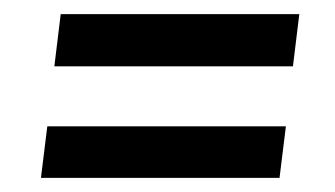

<svg xmlns="http://www.w3.org/2000/svg" viewBox="-20 -378 475 272"><path d="M57 -284 66 -358H404L395 -284ZM38 -126 47 -199H385L376 -126Z"/></svg>

Font: Yrsa SemiBold
Style: Italic
Weight: 600
Italic angle: -7.10001°
Version: Version 2.004